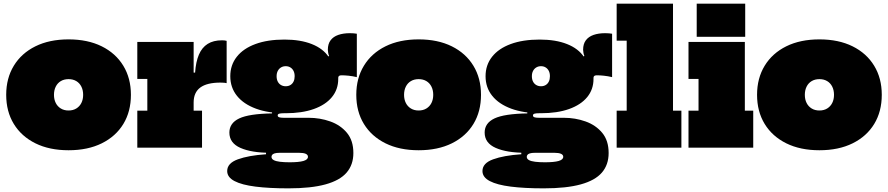

<svg xmlns="http://www.w3.org/2000/svg" viewBox="-20 -810 4870 1053"><path d="M356 14Q251 14 174.2 -24Q97.5 -62 55.8 -130.2Q14 -198.5 14 -290Q14 -381 55.8 -449.5Q97.5 -518 174.2 -556Q251 -594 356 -594Q461 -594 537.8 -556Q614.5 -518 656.2 -449.5Q698 -381 698 -290Q698 -198.5 656.5 -130.2Q615 -62 538.2 -24Q461.5 14 356 14ZM356 -204Q380.5 -204 398.5 -215Q416.5 -226 426.2 -245.2Q436 -264.5 436 -290Q436 -315.5 426.2 -335Q416.5 -354.5 398.5 -365.2Q380.5 -376 356 -376Q331.5 -376 313.5 -365.2Q295.5 -354.5 285.8 -335Q276 -315.5 276 -290Q276 -264.5 285.8 -245.2Q295.5 -226 313.5 -215Q331.5 -204 356 -204Z M1042 -203H1088V0H733V-203H788V-377H733V-580H1042ZM1223 -354Q1217 -355.5 1209.5 -356.2Q1202 -357 1189 -357Q1115 -357 1078.5 -330Q1042 -303 1042 -248L1008 -412H1050Q1054 -471 1070.8 -510.2Q1087.5 -549.5 1118.8 -569.2Q1150 -589 1198 -589Q1205.5 -589 1211.8 -588.2Q1218 -587.5 1223 -586Z M1562 223Q1456.5 223 1381.2 213.5Q1306 204 1266 183Q1226 162 1226 128Q1226 85 1284.5 63.8Q1343 42.5 1439 36V15L1515 28Q1496 28 1486 31.2Q1476 34.5 1472.5 39.5Q1469 44.5 1469 50Q1469 61.5 1481 68Q1493 74.5 1515.2 77.2Q1537.5 80 1568 80Q1619 80 1644 72.8Q1669 65.5 1669 50Q1669 28 1620 28H1463Q1359.5 28 1298.8 1.2Q1238 -25.5 1238 -83Q1238 -135 1292 -160.5Q1346 -186 1472 -188V-216L1546 -189H1536Q1519.5 -189 1511.2 -186.5Q1503 -184 1503 -177Q1503 -169.5 1511.2 -166.8Q1519.5 -164 1536 -164H1672Q1735 -164 1791.2 -144Q1847.5 -124 1882.8 -81.5Q1918 -39 1918 29Q1918 93.5 1881 136.5Q1844 179.5 1765.2 201.2Q1686.5 223 1562 223ZM1546 -189Q1451.5 -189 1383.8 -214Q1316 -239 1279.5 -284.5Q1243 -330 1243 -392Q1243 -453.5 1278.8 -498.8Q1314.5 -544 1381 -568.5Q1447.5 -593 1540 -593Q1628 -593 1690.2 -568.2Q1752.5 -543.5 1783 -497Q1814 -467 1824.5 -437.8Q1835 -408.5 1835 -377Q1835 -319.5 1800.2 -277.2Q1765.5 -235 1700.8 -212Q1636 -189 1546 -189ZM1547 -337Q1562 -337 1573 -343.8Q1584 -350.5 1590 -362.8Q1596 -375 1596 -392Q1596 -409 1589.8 -421.2Q1583.5 -433.5 1572.5 -440.2Q1561.5 -447 1547 -447Q1532.5 -447 1521.2 -440.2Q1510 -433.5 1503.5 -421.2Q1497 -409 1497 -392Q1497 -375 1503.2 -362.8Q1509.5 -350.5 1520.8 -343.8Q1532 -337 1547 -337ZM1835 -377 1792 -436 1756 -488 1785 -503Q1781.5 -510.5 1779.8 -520.5Q1778 -530.5 1778 -537Q1778 -569 1793 -589Q1808 -609 1835.2 -618.5Q1862.5 -628 1899 -628Q1910.5 -628 1919.8 -627.2Q1929 -626.5 1937 -625V-387Q1914 -392.5 1891.8 -394.8Q1869.5 -397 1855 -397Q1847.5 -397 1843.2 -395.5Q1839 -394 1837 -390.8Q1835 -387.5 1835 -382Q1835 -380.5 1835 -380Q1835 -379.5 1835 -379Q1835 -378.5 1835 -377Z M2276 14Q2171 14 2094.2 -24Q2017.5 -62 1975.8 -130.2Q1934 -198.5 1934 -290Q1934 -381 1975.8 -449.5Q2017.5 -518 2094.2 -556Q2171 -594 2276 -594Q2381 -594 2457.8 -556Q2534.5 -518 2576.2 -449.5Q2618 -381 2618 -290Q2618 -198.5 2576.5 -130.2Q2535 -62 2458.2 -24Q2381.5 14 2276 14ZM2276 -204Q2300.5 -204 2318.5 -215Q2336.5 -226 2346.2 -245.2Q2356 -264.5 2356 -290Q2356 -315.5 2346.2 -335Q2336.5 -354.5 2318.5 -365.2Q2300.5 -376 2276 -376Q2251.5 -376 2233.5 -365.2Q2215.5 -354.5 2205.8 -335Q2196 -315.5 2196 -290Q2196 -264.5 2205.8 -245.2Q2215.5 -226 2233.5 -215Q2251.5 -204 2276 -204Z M2962 223Q2856.5 223 2781.2 213.5Q2706 204 2666 183Q2626 162 2626 128Q2626 85 2684.5 63.8Q2743 42.5 2839 36V15L2915 28Q2896 28 2886 31.2Q2876 34.5 2872.5 39.5Q2869 44.5 2869 50Q2869 61.5 2881 68Q2893 74.5 2915.2 77.2Q2937.5 80 2968 80Q3019 80 3044 72.8Q3069 65.5 3069 50Q3069 28 3020 28H2863Q2759.5 28 2698.8 1.2Q2638 -25.5 2638 -83Q2638 -135 2692 -160.5Q2746 -186 2872 -188V-216L2946 -189H2936Q2919.5 -189 2911.2 -186.5Q2903 -184 2903 -177Q2903 -169.5 2911.2 -166.8Q2919.5 -164 2936 -164H3072Q3135 -164 3191.2 -144Q3247.5 -124 3282.8 -81.5Q3318 -39 3318 29Q3318 93.5 3281 136.5Q3244 179.5 3165.2 201.2Q3086.5 223 2962 223ZM2946 -189Q2851.5 -189 2783.8 -214Q2716 -239 2679.5 -284.5Q2643 -330 2643 -392Q2643 -453.5 2678.8 -498.8Q2714.5 -544 2781 -568.5Q2847.5 -593 2940 -593Q3028 -593 3090.2 -568.2Q3152.5 -543.5 3183 -497Q3214 -467 3224.5 -437.8Q3235 -408.5 3235 -377Q3235 -319.5 3200.2 -277.2Q3165.5 -235 3100.8 -212Q3036 -189 2946 -189ZM2947 -337Q2962 -337 2973 -343.8Q2984 -350.5 2990 -362.8Q2996 -375 2996 -392Q2996 -409 2989.8 -421.2Q2983.5 -433.5 2972.5 -440.2Q2961.5 -447 2947 -447Q2932.5 -447 2921.2 -440.2Q2910 -433.5 2903.5 -421.2Q2897 -409 2897 -392Q2897 -375 2903.2 -362.8Q2909.5 -350.5 2920.8 -343.8Q2932 -337 2947 -337ZM3235 -377 3192 -436 3156 -488 3185 -503Q3181.5 -510.5 3179.8 -520.5Q3178 -530.5 3178 -537Q3178 -569 3193 -589Q3208 -609 3235.2 -618.5Q3262.5 -628 3299 -628Q3310.5 -628 3319.8 -627.2Q3329 -626.5 3337 -625V-387Q3314 -392.5 3291.8 -394.8Q3269.5 -397 3255 -397Q3247.5 -397 3243.2 -395.5Q3239 -394 3237 -390.8Q3235 -387.5 3235 -382Q3235 -380.5 3235 -380Q3235 -379.5 3235 -379Q3235 -378.5 3235 -377Z M3671 -203H3717V0H3362V-203H3417V-587H3362V-790H3671Z M4065 -203H4111V0H3756V-203H3811V-377H3756V-580H4065ZM3801 -790H4067V-608H3801Z M4474 14Q4369 14 4292.2 -24Q4215.5 -62 4173.8 -130.2Q4132 -198.5 4132 -290Q4132 -381 4173.8 -449.5Q4215.5 -518 4292.2 -556Q4369 -594 4474 -594Q4579 -594 4655.8 -556Q4732.5 -518 4774.2 -449.5Q4816 -381 4816 -290Q4816 -198.5 4774.5 -130.2Q4733 -62 4656.2 -24Q4579.5 14 4474 14ZM4474 -204Q4498.5 -204 4516.5 -215Q4534.5 -226 4544.2 -245.2Q4554 -264.5 4554 -290Q4554 -315.5 4544.2 -335Q4534.5 -354.5 4516.5 -365.2Q4498.5 -376 4474 -376Q4449.5 -376 4431.5 -365.2Q4413.5 -354.5 4403.8 -335Q4394 -315.5 4394 -290Q4394 -264.5 4403.8 -245.2Q4413.5 -226 4431.5 -215Q4449.5 -204 4474 -204Z"/></svg>

Font: Hepta Slab Black
Style: Regular
Weight: 900
Designer: Michael LaGattuta
Foundry: Michael LaGattuta
Version: Version 1.102